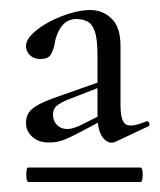

<svg xmlns="http://www.w3.org/2000/svg" viewBox="-20 -650 321 384"><path d="M37 -286Q34 -286 33 -293.5Q32 -301 33 -308Q34 -315 36 -315H261Q264 -315 265 -308Q266 -301 265 -293.5Q264 -286 261 -286ZM210 -366Q197 -361 186 -374.5Q175 -388 175 -419V-538Q175 -572 169.5 -587.5Q164 -603 154 -607.5Q144 -612 133 -612Q114 -612 103 -597Q92 -582 89 -561Q87 -551 82 -541.5Q77 -532 60 -532Q48 -532 40 -539.5Q32 -547 32 -558Q32 -570 45.5 -583Q59 -596 79 -606.5Q99 -617 121 -623.5Q143 -630 160 -630Q185 -630 203 -613Q221 -596 221 -558V-441Q221 -407 232 -401Q243 -395 272 -407Q276 -409 278 -404.5Q280 -400 278 -398ZM78 -365Q57 -365 44.5 -376.5Q32 -388 32 -404Q32 -421 43.5 -431.5Q55 -442 85 -453L190 -490L191 -480L114 -450Q100 -444 93 -438Q86 -432 86 -420Q86 -408 94 -400Q102 -392 114 -392Q121 -392 127 -394Q133 -396 138 -398L196 -427L197 -416L139 -385Q118 -374 105.5 -369.5Q93 -365 78 -365Z"/></svg>

Font: Cormorant Infant Light Medium
Style: Regular
Weight: 500
Version: Version 4.001